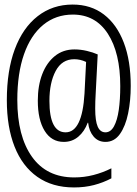

<svg xmlns="http://www.w3.org/2000/svg" viewBox="-20 -734 603 843"><path d="M305 89Q210 89 144 42.5Q78 -4 44 -90Q10 -176 10 -294Q10 -424 45 -518Q80 -612 145.5 -663Q211 -714 299 -714Q379 -714 436 -670.5Q493 -627 523.5 -547Q554 -467 554 -357Q554 -292 542.5 -236Q531 -180 506.5 -145.5Q482 -111 443 -111Q411 -111 391 -134.5Q371 -158 367 -195H365Q351 -157 324 -134Q297 -111 260 -111Q206 -111 176 -159.5Q146 -208 146 -292Q146 -358 165.5 -408.5Q185 -459 221 -488Q257 -517 307 -517Q334 -517 361.5 -510.5Q389 -504 409 -495L400 -321Q399 -308 398.5 -289.5Q398 -271 398 -257Q398 -203 409 -178Q420 -153 443 -153Q466 -153 480.5 -179.5Q495 -206 501.5 -251.5Q508 -297 508 -356Q508 -502 453.5 -586Q399 -670 300 -670Q225 -670 170 -625Q115 -580 85.5 -496Q56 -412 56 -295Q56 -136 120.5 -45.5Q185 45 306 45Q349 45 390 34.5Q431 24 469 5V49Q433 68 392.5 78.5Q352 89 305 89ZM268 -153Q341 -153 351 -323L358 -462Q333 -474 306 -474Q252 -474 224.5 -422.5Q197 -371 197 -291Q197 -153 268 -153Z"/></svg>

Font: Noto Sans Mono SemiCondensed Light
Style: Regular
Weight: 300
Width: 4
Designer: Monotype Design Team
Foundry: Monotype Imaging Inc.
Version: Version 2.014; ttfautohint (v1.8.4.7-5d5b)